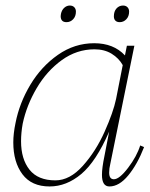

<svg xmlns="http://www.w3.org/2000/svg" viewBox="-20 -663 540 693"><path d="M199 -605 200 -613Q203 -627 212 -635Q221 -643 232 -643Q242 -643 248 -637Q254 -631 254 -621Q254 -604 244 -593.5Q234 -583 220 -583Q199 -583 199 -605ZM391 -604Q391 -622 400.5 -632.5Q410 -643 424 -643Q434 -643 440 -637Q446 -631 446 -621Q446 -604 436 -593.5Q426 -583 412 -583Q402 -583 396.5 -588.5Q391 -594 391 -604ZM28 -149Q28 -181 36 -219Q50 -291 89.5 -357Q129 -423 189 -465Q249 -507 320 -507Q390 -507 431 -463L438 -498H465L378 -71Q374 -55 374 -40Q374 -16 391 -16Q411 -16 442.5 -57.5Q474 -99 486 -138L500 -132Q476 -70 443 -30Q410 10 375 10Q348 10 348 -32Q348 -57 357 -100L374 -188Q327 -80 273.5 -35Q220 10 159 10Q94 10 61 -34Q28 -78 28 -149ZM399 -306 423 -428Q409 -453 383 -469Q357 -485 321 -485Q257 -485 203 -446Q149 -407 112.5 -345Q76 -283 62 -217Q56 -184 56 -153Q56 -89 86.5 -50.5Q117 -12 180 -12Q232 -12 279 -64.5Q326 -117 357.5 -187.5Q389 -258 399 -306Z"/></svg>

Font: Trirong Thin
Style: Italic
Weight: 250
Italic angle: -12°
Designer: Katatrad Team
Foundry: CadsonDemak
Version: Version 1.001